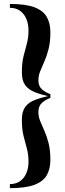

<svg xmlns="http://www.w3.org/2000/svg" viewBox="-20 -800 328 970"><path d="M234.5 -311.5Q189 -321.5 156.8 -334Q124.5 -346.5 107.5 -369.5Q90.5 -392.5 90.5 -434Q90.5 -483 99 -516.5Q107.5 -550 115.8 -579.8Q124 -609.5 124 -646Q124 -677.5 113.5 -703.5Q103 -729.5 82 -745Q61 -760.5 30 -760.5V-780Q109 -780 153.2 -763.5Q197.5 -747 216 -715Q234.5 -683 234.5 -637Q234.5 -587 225.2 -551.5Q216 -516 204.2 -489.5Q192.5 -463 183.2 -440.5Q174 -418 174 -394.5Q174 -364 192.8 -348Q211.5 -332 234.5 -324.5ZM30 150.5V130Q61 130 82 114.8Q103 99.5 113.5 74Q124 48.5 124 17Q124 -19.5 115.8 -49.5Q107.5 -79.5 99 -113Q90.5 -146.5 90.5 -195Q90.5 -236.5 107.5 -259.8Q124.5 -283 156.8 -295.2Q189 -307.5 234.5 -317.5V-305Q211.5 -297.5 192.8 -281.2Q174 -265 174 -234Q174 -210.5 183.2 -188Q192.5 -165.5 204.2 -139.2Q216 -113 225.2 -77.5Q234.5 -42 234.5 8Q234.5 54 216 85.8Q197.5 117.5 153.2 134Q109 150.5 30 150.5Z"/></svg>

Font: Bodoni Moda Medium
Style: Regular
Weight: 500
Designer: Owen Earl
Foundry: indestructible type
Version: Version 2.005